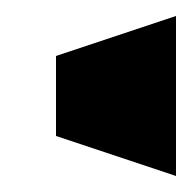

<svg xmlns="http://www.w3.org/2000/svg" viewBox="-20 -470 240 240"><path d="M200 -450V-250L50 -300V-400Z"/></svg>

Font: SOV_Meka
Style: Book
Weight: 400
Version: Version 1.00